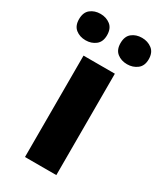

<svg xmlns="http://www.w3.org/2000/svg" viewBox="-225 -831 762 902"><g transform="rotate(30 156.0 -380.0)"><path d="M241 0H71V-550H241ZM-33 -688Q-33 -725 -11 -742.5Q11 -760 43 -760Q74 -760 96.5 -742.5Q119 -725 119 -688Q119 -652 96.5 -634.5Q74 -617 43 -617Q11 -617 -11 -634.5Q-33 -652 -33 -688ZM192 -688Q192 -725 214 -742.5Q236 -760 268 -760Q299 -760 322 -742.5Q345 -725 345 -688Q345 -652 322 -634.5Q299 -617 268 -617Q236 -617 214 -634.5Q192 -652 192 -688Z"/></g></svg>

Font: Noto Sans Syriac Eastern ExtraBold
Style: Regular
Weight: 800
Designer: Patrick Giasson and the Monotype Design Team
Foundry: Monotype Imaging Inc.
Version: Version 3.001